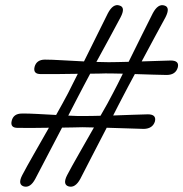

<svg xmlns="http://www.w3.org/2000/svg" viewBox="-20 -720 710 744"><path d="M300 -227Q284 -226.5 263.5 -226.2Q243 -226 220.5 -225.5Q191 -169 162.2 -114Q133.5 -59 116.5 -26.5Q97.5 9 72.5 2.5Q47.5 -5 66 -41Q83 -73.5 111.5 -123.2Q140 -173 169.5 -225Q134.5 -224.5 102.5 -224.2Q70.5 -224 50.5 -224.5Q18 -223.5 25.5 -252.5Q32.5 -280 65 -280Q87.5 -280.5 123.2 -278.5Q159 -276.5 197.5 -274.5Q210.5 -297.5 222.2 -319Q234 -340.5 243.5 -358.5Q251.5 -374.5 261.2 -393.8Q271 -413 281.5 -434Q240.5 -433.5 201.8 -433Q163 -432.5 139.5 -433Q107 -432 114 -461Q121.5 -488.5 153.5 -489Q179 -489 220.8 -486.5Q262.5 -484 305.5 -482Q331.5 -534.5 356.8 -585.5Q382 -636.5 398 -668.5Q418.5 -707.5 443.5 -698.5Q467.5 -691.5 447 -652.5Q431 -622.5 405.8 -575.8Q380.5 -529 353.5 -480Q381.5 -479 401 -479Q417 -479 437 -479.5Q457 -480 478.5 -480.5Q505 -533.5 530.2 -585Q555.5 -636.5 572 -668.5Q592.5 -707 617.5 -698.5Q641 -691.5 621 -652.5Q605 -623 580 -577Q555 -531 529 -482Q562 -483 592.2 -484Q622.5 -485 641.5 -485.5Q675.5 -485.5 669 -459Q661 -430 626.5 -429.5Q605.5 -429.5 572 -430.8Q538.5 -432 502.5 -433Q489 -407.5 476.5 -384.5Q464 -361.5 454.5 -342.5Q446.5 -327.5 437.5 -309.8Q428.5 -292 418.5 -272.5Q457 -274 493.8 -275.2Q530.5 -276.5 553 -277Q586.5 -277 580.5 -250Q572 -221.5 537.5 -220.5Q513.5 -221 474 -222.5Q434.5 -224 393.5 -225Q364.5 -169 336 -114Q307.5 -59 291 -26.5Q271.5 9 246.5 2.5Q221.5 -4.5 240 -41Q257 -73.5 285.8 -123.8Q314.5 -174 344 -226Q318 -227 300 -227ZM281 -342.5Q265 -311.5 244.5 -272Q263 -271 280.2 -270.5Q297.5 -270 312 -270.5Q324.5 -270.5 339 -270.8Q353.5 -271 369.5 -271.5Q383.5 -295.5 395.8 -317.8Q408 -340 417.5 -358.5Q426 -374.5 435.8 -393.8Q445.5 -413 456 -434.5Q437 -435 420 -435.2Q403 -435.5 388.5 -435.5Q376 -435 361 -434.8Q346 -434.5 329.5 -434.5Q315.5 -408.5 303.2 -385Q291 -361.5 281 -342.5Z"/></svg>

Font: Fraunces 72pt S100
Style: Italic
Weight: 400
Italic angle: -16°
Version: Version 1.000; ttfautohint (v1.8.3)